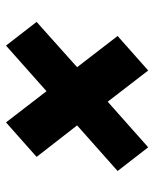

<svg xmlns="http://www.w3.org/2000/svg" viewBox="43 -632 514 640"><g transform="rotate(-90 300.0 -312.0)"><path d="M129 -75 50 -177 202 -312 97 -447 212 -549 316 -414 468 -549 547 -447 396 -312 500 -177 385 -75 281 -210Z"/></g></svg>

Font: Faster One
Style: Regular
Weight: 400
Designer: Eduardo Rodriguez Tunni
Foundry: Eduardo Rodriguez Tunni
Version: Version 1.002